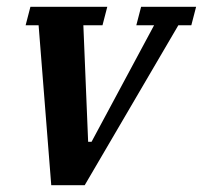

<svg xmlns="http://www.w3.org/2000/svg" viewBox="-20 -542 594 562"><path d="M93 -468H55L69 -522H294L280 -468H224L238 -127H248L431 -468H379L393 -522H554L540 -468H502L228 0H130Z"/></svg>

Font: IBM Plex Serif SemiBold
Style: Italic
Weight: 600
Italic angle: -14°
Designer: Mike Abbink, Paul van der Laan, Pieter van Rosmalen
Foundry: Bold Monday
Version: Version 2.5